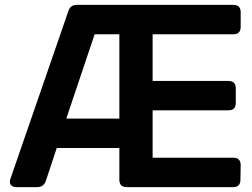

<svg xmlns="http://www.w3.org/2000/svg" viewBox="-20 -765 1031 785"><path d="M48 0Q31 0 24 -9.5Q17 -19 23 -35L260 -721Q268 -745 294 -745H934Q964 -745 964 -715V-655Q964 -625 934 -625H604V-434H914Q944 -434 944 -404V-344Q944 -314 914 -314H604V-120H934Q964 -120 964 -90L963 -30Q963 0 933 0H498Q468 0 468 -30V-160H212L167 -24Q158 0 132 0ZM251 -280H468V-625H367Z"/></svg>

Font: Pitagon Sans Text
Style: Bold
Weight: 700
Designer: Travis Tran
Foundry: Pitagon
Version: Version 1.001; ttfautohint (v1.8.4.7-5d5b);gftools[0.9.26]